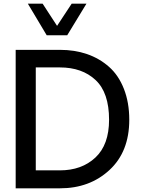

<svg xmlns="http://www.w3.org/2000/svg" viewBox="-20 -1020 765 1040"><path d="M130.9 -1000H210.9L289.1 -879.9L368.2 -1000H448.2L344.2 -829.1H232.9ZM64.9 -750H305.2Q384.3 -750 451.2 -727.1Q518.1 -704.1 570.1 -658.4Q622.1 -612.8 651.1 -538.8Q680.2 -464.8 680.2 -371.1Q680.2 -198.2 573 -99.1Q465.8 0 305.2 0H64.9ZM304.2 -97.2Q422.4 -97.2 496.6 -166.5Q570.8 -235.8 570.8 -371.1Q570.8 -518.1 497.8 -586.4Q424.8 -654.8 304.2 -654.8H173.8V-97.2Z"/></svg>

Font: Oakes Grotesk
Style: Medium
Weight: 500
Designer: Samuel Oakes
Foundry: Samuel Oakes
Version: Version 1.0 | wf-rip DC20170320